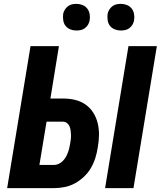

<svg xmlns="http://www.w3.org/2000/svg" viewBox="-20 -974 840 994"><path d="M524 0 645 -735H792L671 0ZM17 0 138 -735H285L241 -464H306Q338 -464 368 -457Q398 -450 422.5 -433Q447 -416 463 -390.5Q479 -365 486 -335.5Q493 -306 492.5 -274Q492 -242 486 -210Q482 -183 473.5 -156Q465 -129 450.5 -104Q436 -79 414 -58.5Q392 -38 367 -24.5Q342 -11 314 -5.5Q286 0 259 0ZM184 -120H259Q271 -120 282.5 -125Q294 -130 303.5 -139Q313 -148 319.5 -159Q326 -170 330.5 -181.5Q335 -193 338 -205Q341 -217 343 -229Q345 -241 346.5 -253Q348 -265 347.5 -276.5Q347 -288 345.5 -299.5Q344 -311 339.5 -321Q335 -331 326 -337.5Q317 -344 305 -344H221ZM605 -816Q589 -816 574 -822Q559 -828 549.5 -840Q540 -852 537.5 -868.5Q535 -885 537 -902Q539 -913 545.5 -923.5Q552 -934 561.5 -941.5Q571 -949 582.5 -951.5Q594 -954 606 -954Q622 -954 637 -948Q652 -942 661.5 -930Q671 -918 674 -901.5Q677 -885 674 -868Q672 -857 666 -846.5Q660 -836 650 -828.5Q640 -821 628.5 -818.5Q617 -816 605 -816ZM375 -816Q359 -816 344 -822Q329 -828 319.5 -840Q310 -852 307.5 -868.5Q305 -885 307 -902Q309 -913 315.5 -923.5Q322 -934 331.5 -941.5Q341 -949 352.5 -951.5Q364 -954 376 -954Q392 -954 407 -948Q422 -942 431.5 -930Q441 -918 444 -901.5Q447 -885 444 -868Q442 -857 436 -846.5Q430 -836 420 -828.5Q410 -821 398.5 -818.5Q387 -816 375 -816Z"/></svg>

Font: Iosevka Aile Heavy
Style: Italic
Weight: 900
Italic angle: -9°
Designer: Belleve Invis
Foundry: Belleve Invis
Version: Version 31.1.0; ttfautohint (v1.8.4)